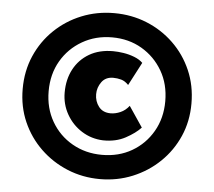

<svg xmlns="http://www.w3.org/2000/svg" viewBox="-53 -755 987 884"><g transform="rotate(5 440.0 -312.5)"><path d="M612 -182Q587 -155 542.5 -131Q498 -107 439 -108Q385 -110 340.5 -138Q296 -166 270 -212Q244 -258 244 -312Q244 -373 269 -420Q294 -467 340 -494Q386 -521 450 -521Q472 -521 498 -517Q524 -513 548.5 -503.5Q573 -494 588 -479L532 -372Q516 -389 498 -394Q480 -399 461 -399Q426 -399 407.5 -373.5Q389 -348 389 -317Q389 -284 408 -259.5Q427 -235 463 -235Q485 -235 508 -245Q531 -255 548 -277ZM440 71Q360 71 289.5 42Q219 13 165 -39Q111 -91 80.5 -160.5Q50 -230 50 -312Q50 -395 80.5 -465Q111 -535 165 -587Q219 -639 289.5 -667.5Q360 -696 440 -696Q520 -696 590.5 -667.5Q661 -639 715 -587Q769 -535 799.5 -465Q830 -395 830 -312Q830 -230 799.5 -160.5Q769 -91 715 -39Q661 13 590.5 42Q520 71 440 71ZM440 -41Q517 -41 577.5 -76Q638 -111 673.5 -172.5Q709 -234 709 -312Q709 -391 673.5 -452Q638 -513 577.5 -548.5Q517 -584 440 -584Q364 -584 302.5 -548.5Q241 -513 205.5 -452Q170 -391 170 -312Q170 -234 205.5 -172.5Q241 -111 302.5 -76Q364 -41 440 -41Z"/></g></svg>

Font: Reem Kufi Fun
Style: Bold
Weight: 700
Designer: Khaled Hosny
Version: Version 1.005